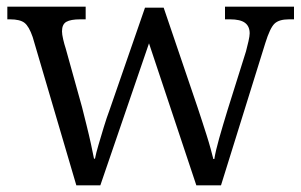

<svg xmlns="http://www.w3.org/2000/svg" viewBox="-20 -556 903 576"><path d="M78 -445Q67 -477 53.5 -487.5Q40 -498 10 -498H2V-536H237V-498H221Q192 -498 179 -490.5Q166 -483 166 -462Q166 -453 169.5 -438Q173 -423 177 -411L226 -235Q232 -211 239.5 -181Q247 -151 253 -123.5Q259 -96 262 -80H265Q268 -96 275.5 -121.5Q283 -147 291.5 -175Q300 -203 309 -227L415 -533H471L573 -233Q579 -215 586 -193.5Q593 -172 600 -150Q607 -128 612 -109.5Q617 -91 620 -79H623Q627 -104 637.5 -141Q648 -178 663 -227L718 -402Q722 -417 725.5 -432.5Q729 -448 729 -456Q729 -477 715 -487.5Q701 -498 670 -498H655V-536H862V-498H847Q817 -498 803.5 -485Q790 -472 776 -427L643 0H569L427 -426L281 0H209Z"/></svg>

Font: Noto Serif Hentaigana EL
Style: Regular
Weight: 400
Designer: Kazuhiro Yamada
Foundry: nipponia
Version: Version 1.000